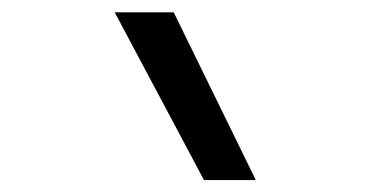

<svg xmlns="http://www.w3.org/2000/svg" viewBox="-20 -815 626 313"><path d="M312.5 -521.5 167 -794.9H263.2L397 -521.5Z"/></svg>

Font: CaskaydiaMono NF SemiLight
Style: Regular
Weight: 350
Designer: Aaron Bell
Foundry: Saja Typeworks
Version: Version 2111.001; ttfautohint (v1.8.4);Nerd Fonts 3.1.1